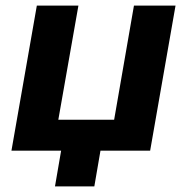

<svg xmlns="http://www.w3.org/2000/svg" viewBox="-20 -540 670 688"><path d="M112 -520 21 0H199L177 128H318L340 0H518L609 -520H460L389 -111H189L261 -520Z"/></svg>

Font: Fixel Display 20240404
Style: Bold Italic
Weight: 700
Italic angle: -10°
Designer: AlfaBravo + MacPaw
Foundry: Kyrylo Tkachov, Marchela Mozhyna, Serhii Makarenko, Maria Weinstein, Zakhar Kryvoshyya
Version: Version 1.211;Glyphs 3.2 (3225)